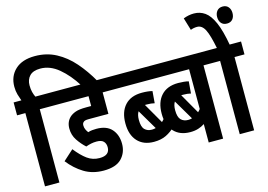

<svg xmlns="http://www.w3.org/2000/svg" viewBox="-112 -1118 1867 1339"><g transform="rotate(-15 821.0 -448.0)"><path d="M60 -529H0V-622H56Q48 -643 40.5 -669Q33 -695 33 -726Q33 -802 83.5 -849Q134 -896 226 -896Q310 -896 378.5 -859.5Q447 -823 502.5 -759.5Q558 -696 604 -615H487Q435 -698 372.5 -750Q310 -802 240 -802Q188 -802 163 -776Q138 -750 138 -708Q138 -680 143.5 -659Q149 -638 157 -622H236V-529H164V0H60Z M488 -209Q467 -209 448 -205Q429 -201 410 -194Q378 -223 353 -260.5Q328 -298 328 -345Q328 -394 360 -424Q376 -439 402.5 -448.5Q429 -458 480 -458H516V-529H224V-622H698V-529H618V-374H476Q459 -374 450 -371.5Q441 -369 436 -363Q428 -356 428 -341Q428 -325 434 -312Q440 -299 449 -287Q464 -292 479.5 -293.5Q495 -295 510 -295Q583 -295 619.5 -254Q656 -213 656 -148Q656 -85 615 -42.5Q574 0 485 0Q405 0 344.5 -37Q284 -74 237 -134L311 -201Q353 -148 391.5 -120Q430 -92 480 -92Q553 -92 553 -151Q553 -177 538 -193Q523 -209 488 -209Z M686 -622H994V-529H686ZM1033 -171Q1001 -139 964 -121Q927 -103 876 -103Q800 -103 757.5 -149.5Q715 -196 715 -279Q715 -362 758 -409Q801 -456 881 -456Q925 -456 956 -448L949 -362Q925 -368 893 -368Q886 -368 880 -368L964 -222Q974 -231 983 -243ZM812 -278Q812 -228 831.5 -208.5Q851 -189 883 -189Q897 -189 911 -193L826 -337Q812 -315 812 -278Z M1418 -529H1346V0H1242V-133Q1221 -119 1195.5 -111Q1170 -103 1138 -103Q1062 -103 1019.5 -149.5Q977 -196 977 -279Q977 -362 1020 -409Q1063 -456 1143 -456Q1163 -456 1183.5 -454Q1204 -452 1218 -448L1211 -362Q1187 -368 1155 -368Q1148 -368 1142 -368L1225 -223Q1234 -231 1242 -242V-529H948V-622H1418ZM1074 -278Q1074 -228 1093.5 -208.5Q1113 -189 1145 -189Q1159 -189 1173 -193L1088 -337Q1074 -315 1074 -278Z M1570 -529V0H1466V-529H1406V-622H1642V-529ZM1469 -615Q1449 -718 1428 -759Q1407 -800 1372 -800Q1347 -800 1325 -791L1298 -881Q1336 -896 1374 -896Q1418 -896 1453 -871.5Q1488 -847 1515 -786Q1542 -725 1561 -615ZM1525 -830Q1525 -856 1539.5 -873.5Q1554 -891 1581 -891Q1607 -891 1621.5 -873.5Q1636 -856 1636 -830Q1636 -802 1621.5 -785Q1607 -768 1581 -768Q1554 -768 1539.5 -785Q1525 -802 1525 -830Z"/></g></svg>

Font: Noto Sans Devanagari UI ExtraCondensed SemiBold
Style: Regular
Weight: 600
Width: 2
Designer: Jelle Bosma - Monotype Design Team
Foundry: Monotype Imaging Inc.
Version: Version 2.004; ttfautohint (v1.8.4.7-5d5b)